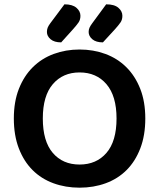

<svg xmlns="http://www.w3.org/2000/svg" viewBox="-20 -852 736 888"><path d="M348 16Q283 16 227 -4.5Q171 -25 130.5 -65.5Q90 -106 67 -166Q44 -226 44 -304Q44 -382 67.5 -441.5Q91 -501 132 -541.5Q173 -582 228.5 -602.5Q284 -623 348 -623Q412 -623 467.5 -602.5Q523 -582 564 -541.5Q605 -501 628.5 -441.5Q652 -382 652 -304Q652 -226 629 -166Q606 -106 565.5 -65.5Q525 -25 469 -4.5Q413 16 348 16ZM348 -517Q271 -517 224.5 -463Q178 -409 178 -304Q178 -199 224 -145Q270 -91 348 -91Q426 -91 472.5 -145Q519 -199 519 -304Q519 -408 472.5 -462.5Q426 -517 348 -517ZM278 -832Q315 -832 333.5 -816Q352 -800 352 -779Q352 -761 343.5 -748.5Q335 -736 318 -717L263 -656Q231 -656 214 -670.5Q197 -685 197 -704Q197 -715 200.5 -724Q204 -733 213 -745ZM471 -832Q509 -832 527.5 -816Q546 -800 546 -779Q546 -761 537.5 -748.5Q529 -736 512 -717L456 -656Q424 -656 407 -670.5Q390 -685 390 -704Q390 -715 394 -724Q398 -733 407 -745Z"/></svg>

Font: Baloo 2 Latin SemiBold
Style: Regular
Weight: 400
Designer: Sarang Kulkarni and Ek Type
Foundry: Ek Type
Version: Version 1.001